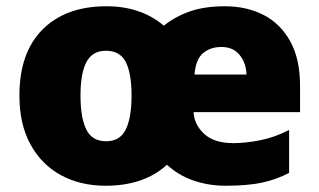

<svg xmlns="http://www.w3.org/2000/svg" viewBox="-20 -583 1020 613"><path d="M698 -563Q768 -563 822 -535Q876 -507 907 -450.5Q938 -394 938 -309V-225H598Q600 -185 632 -155.5Q664 -126 725 -126Q763 -126 809.5 -135Q856 -144 903 -168V-31Q863 -10 817 0Q771 10 700 10Q646 10 598 -6.5Q550 -23 513 -57Q440 10 317 10Q237 10 175 -23.5Q113 -57 77.5 -121.5Q42 -186 42 -278Q42 -415 116 -489Q190 -563 320 -563Q430 -563 503 -501Q539 -530 586 -546.5Q633 -563 698 -563ZM687 -433Q652 -433 628.5 -413.5Q605 -394 601 -345H767Q766 -381 745.5 -407Q725 -433 687 -433ZM318 -421Q275 -421 256 -385Q237 -349 237 -278Q237 -207 255.5 -169.5Q274 -132 319 -132Q363 -132 381.5 -169.5Q400 -207 400 -278Q400 -349 381.5 -385Q363 -421 318 -421Z"/></svg>

Font: Noto Sans Black
Style: Regular
Weight: 900
Designer: Monotype Design Team
Foundry: Monotype Imaging Inc.
Version: Version 2.007